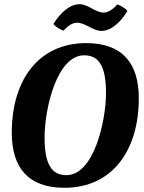

<svg xmlns="http://www.w3.org/2000/svg" viewBox="-20 -883 687 913"><path d="M282 -737C303 -761 326 -775 346 -775C386 -775 422 -736 462 -736C508 -736 552 -775 586 -831C575 -845 552 -857 538 -862C518 -839 494 -823 474 -823C434 -823 399 -863 359 -863C313 -863 269 -825 234 -769C245 -754 268 -742 282 -737ZM286 10C513 10 640 -166 640 -416C640 -580 564 -678 390 -678C163 -678 36 -502 36 -252C36 -88 112 10 286 10ZM296 -50C223 -50 192 -106 192 -230C192 -365 250 -620 380 -620C453 -620 484 -564 484 -440C484 -307 426 -50 296 -50Z"/></svg>

Font: Caladea
Style: Bold Italic
Weight: 700
Italic angle: -9°
Designer: Carolina Giovagnoli and Andres Torresi
Foundry: Carolina Giovagnoli & Andres Torresi
Version: Version 1.001;hotconv 1.0.109;makeotfexe 2.5.65596